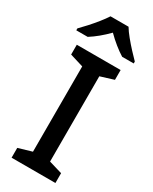

<svg xmlns="http://www.w3.org/2000/svg" viewBox="-242 -996 840 1051"><g transform="rotate(30 177.5 -470.5)"><path d="M315 0H38V-62L123 -87V-626L38 -652V-714H315V-652L231 -626V-87L315 -62ZM234 -941Q247 -919 269.5 -891.5Q292 -864 316.5 -837.5Q341 -811 359 -793V-781H286Q260 -797 231.5 -820Q203 -843 176 -870Q122 -815 68 -781H-4V-793Q15 -812 38.5 -838Q62 -864 84 -891.5Q106 -919 120 -941Z"/></g></svg>

Font: Noto Sans Ethiopic Medium
Style: Regular
Weight: 500
Designer: Monotype Design Team
Foundry: Monotype Imaging Inc.
Version: Version 2.102; ttfautohint (v1.8.4.7-5d5b)